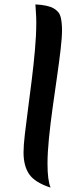

<svg xmlns="http://www.w3.org/2000/svg" viewBox="-20 -822 384 873"><path d="M262 -684Q262 -652 255.5 -596Q249 -540 239 -471Q229 -402 219 -330Q209 -258 202.5 -192.5Q196 -127 196 -78Q196 -2 210 31Q139 8 113 -29.5Q87 -67 87 -129Q87 -160 93 -211.5Q99 -263 107.5 -327Q116 -391 124.5 -460Q133 -529 139 -596Q145 -663 145 -720Q145 -741 143.5 -762Q142 -783 141 -802Q198 -799 224 -784Q250 -769 256 -744Q262 -719 262 -684Z"/></svg>

Font: Merienda Medium
Style: Regular
Weight: 500
Designer: Eduardo Rodriguez Tunni
Foundry: Eduardo Rodriguez Tunni
Version: Version 2.001; ttfautohint (v1.8.4.7-5d5b)